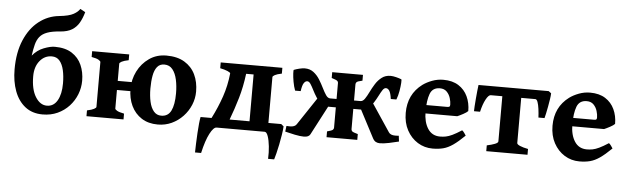

<svg xmlns="http://www.w3.org/2000/svg" viewBox="-54 -946 4372 1336"><g transform="rotate(5 2132.0 -277.5)"><path d="M494.1 -720.2Q482.4 -678.2 464.1 -646Q445.8 -613.8 414.8 -594.5Q383.8 -575.2 333 -571.3Q276.4 -567.4 242.7 -554.9Q209 -542.5 190.9 -520.5Q172.9 -498.5 164.3 -465.3Q155.8 -432.1 149.4 -386.7Q182.6 -426.8 228 -444.3Q273.4 -461.9 304.7 -461.9Q377.9 -461.9 424.3 -432.1Q470.7 -402.3 492.7 -352.5Q514.6 -302.7 514.6 -242.7Q514.6 -193.8 496.6 -147.7Q478.5 -101.6 444.8 -64.9Q411.1 -28.3 364.3 -6.8Q317.4 14.6 260.3 14.6Q187.5 14.6 138.2 -24.2Q88.9 -63 64 -130.1Q39.1 -197.3 39.1 -281.7Q39.1 -399.9 75.7 -485.8Q112.3 -571.8 175 -620.8Q237.8 -669.9 315.9 -677.7Q384.3 -684.6 415.8 -702.4Q447.3 -720.2 458 -739.7Q462.9 -737.8 476.6 -730.2Q490.2 -722.7 494.1 -720.2ZM383.3 -212.4Q383.3 -264.2 374 -304.9Q364.7 -345.7 344.5 -369.6Q324.2 -393.6 290 -393.6Q239.7 -393.6 206.1 -352.5Q172.4 -311.5 172.4 -244.6Q172.4 -153.3 204.8 -101.1Q237.3 -48.8 284.7 -48.8Q332 -48.8 357.7 -93.5Q383.3 -138.2 383.3 -212.4Z M565.9 0V-40.5Q599.1 -47.4 614.3 -55.7Q629.4 -64 629.4 -70.3V-383.8Q629.4 -389.6 615.5 -398.4Q601.6 -407.2 565.9 -413.6V-454.1H824.7V-413.6Q792 -407.2 776.6 -398.9Q761.2 -390.6 761.2 -383.8V-70.3Q761.2 -64.5 775.1 -55.9Q789.1 -47.4 824.7 -40.5V0ZM1064.9 14.6Q998.5 14.6 951.4 -15.6Q904.3 -45.9 879.4 -98.1Q854.5 -150.4 854.5 -216.8Q854.5 -281.7 883.3 -339.1Q912.1 -396.5 963.9 -432.6Q1015.6 -468.8 1084 -468.8Q1160.2 -468.8 1210.4 -438.5Q1260.7 -408.2 1285.9 -356Q1311 -303.7 1311 -236.8Q1311 -188 1292.2 -143.1Q1273.4 -98.1 1239.7 -62.5Q1206.1 -26.9 1161.4 -6.1Q1116.7 14.6 1064.9 14.6ZM1074.7 -405.3Q1042.5 -405.3 1024.4 -382.3Q1006.3 -359.4 999.3 -320.1Q992.2 -280.8 992.2 -231Q992.2 -179.7 1001.5 -138.4Q1010.7 -97.2 1031 -73Q1051.3 -48.8 1083.5 -48.8Q1130.9 -48.8 1151.9 -90.8Q1172.9 -132.8 1172.9 -212.4Q1172.9 -264.2 1163.3 -307.9Q1153.8 -351.6 1132.3 -378.4Q1110.8 -405.3 1074.7 -405.3ZM714.4 -200.2V-263.7H916V-200.2Z M1920.9 -63.5 1938.5 -48.8Q1937 -22.9 1931.6 11Q1926.3 44.9 1919.2 79.6Q1912.1 114.3 1905 142.6Q1897.9 170.9 1893.1 185.5H1850.6Q1853 141.1 1848.4 98.4Q1843.8 55.7 1834 27.8Q1824.2 0 1810.5 0H1474.6Q1453.6 0 1428.2 48.3Q1402.8 96.7 1382.8 185.5H1340.3Q1340.8 160.6 1342 124.5Q1343.3 88.4 1345.5 50.5Q1347.7 12.7 1350.8 -18.1Q1354 -48.8 1357.4 -63.5H1434.1Q1473.6 -141.1 1500.5 -219.2Q1527.3 -297.4 1536.1 -383.8Q1535.6 -390.1 1515.6 -398.7Q1495.6 -407.2 1463.9 -413.6V-454.1H1894.5V-413.6Q1861.8 -407.2 1846.4 -398.9Q1831.1 -390.6 1831.1 -383.8V-63.5ZM1699.2 -63.5V-390.6H1647Q1635.3 -297.9 1612.3 -219.5Q1589.4 -141.1 1560.1 -63.5Z M2411.1 -70.3Q2411.1 -63 2417 -56.4Q2422.9 -49.8 2457.5 -40.5V0H2242.7V-40.5Q2274.9 -48.8 2282 -55.2Q2289.1 -61.5 2289.1 -70.3V-383.8Q2289.1 -391.1 2282.5 -397.2Q2275.9 -403.3 2242.7 -413.6V-454.1H2457.5V-413.6Q2423.3 -406.2 2417.2 -399.4Q2411.1 -392.6 2411.1 -383.8ZM2665 -303.7Q2659.7 -343.8 2649.4 -359.9Q2639.2 -376 2625 -376Q2612.3 -376 2601.6 -359.4Q2590.8 -342.8 2578.6 -318.6Q2566.4 -294.4 2550.8 -270Q2535.2 -245.6 2513.7 -229Q2492.2 -212.4 2462.4 -212.4H2387.7V-271H2456.1Q2472.7 -271 2486.1 -290.5Q2499.5 -310.1 2513.4 -338.9Q2527.3 -367.7 2545.2 -396.2Q2563 -424.8 2588.4 -444.3Q2613.8 -463.9 2649.9 -463.9Q2666 -463.9 2688 -458.5Q2710 -453.1 2725.6 -446.8Q2729 -445.8 2727.5 -421.4Q2726.1 -397 2720.5 -364Q2714.8 -331.1 2704.1 -303.7ZM2615.7 9.8Q2599.1 9.8 2586.9 2.9Q2574.7 -3.9 2565.9 -20.5L2459 -224.6L2544.4 -263.2L2672.4 -71.3Q2684.6 -52.7 2717.3 -52.7Q2722.7 -52.7 2729 -53Q2735.4 -53.2 2742.7 -53.7L2747.6 -13.7Q2717.8 -5.9 2679.4 2Q2641.1 9.8 2615.7 9.8ZM1996.6 -303.7Q1986.3 -331.1 1980.5 -364Q1974.6 -397 1973.4 -421.4Q1972.2 -445.8 1975.1 -446.8Q1990.7 -453.1 2012.7 -458.5Q2034.7 -463.9 2050.8 -463.9Q2086.9 -463.9 2112.3 -444.3Q2137.7 -424.8 2155.5 -396Q2173.3 -367.2 2187.3 -338.6Q2201.2 -310.1 2214.6 -290.5Q2228 -271 2244.6 -271H2313V-212.4H2238.3Q2208.5 -212.4 2187 -229Q2165.5 -245.6 2149.9 -269.8Q2134.3 -293.9 2122.1 -318.4Q2109.9 -342.8 2099.1 -359.4Q2088.4 -376 2075.7 -376Q2062 -376 2051.5 -359.9Q2041 -343.8 2035.6 -303.7ZM1958 -53.7Q1965.3 -53.2 1971.7 -53Q1978 -52.7 1982.9 -52.7Q2016.1 -52.7 2028.3 -71.3L2156.2 -263.2L2241.7 -224.6L2129.4 -10.3Q2119.1 9.8 2085 9.8Q2059.6 9.8 2021.5 2Q1983.4 -5.9 1953.1 -13.7Z M3209.5 -267.1Q3200.7 -257.3 3176.3 -244.1Q3151.9 -231 3136.2 -224.6H2836.4L2837.4 -283.2H3062Q3073.2 -283.2 3076.9 -286.9Q3080.6 -290.5 3080.6 -300.8Q3080.6 -320.8 3073 -345.9Q3065.4 -371.1 3047.6 -389.4Q3029.8 -407.7 2999.5 -407.7Q2948.2 -407.7 2930.9 -362.1Q2913.6 -316.4 2913.6 -237.8Q2913.6 -164.6 2943.1 -118.9Q2972.7 -73.2 3028.8 -73.2Q3049.3 -73.2 3068.8 -76.9Q3088.4 -80.6 3114.3 -92.8Q3140.1 -105 3178.7 -129.9Q3185.1 -126.5 3194.8 -112.8Q3204.6 -99.1 3206.5 -95.2Q3160.6 -50.3 3126 -26.4Q3091.3 -2.4 3058.3 6.1Q3025.4 14.6 2984.4 14.6Q2927.2 14.6 2880.1 -14.6Q2833 -43.9 2804.9 -95.9Q2776.9 -147.9 2776.9 -216.8Q2776.9 -347.2 2875 -420.4Q2902.3 -440.4 2939.9 -454.6Q2977.5 -468.8 3018.1 -468.8Q3082 -468.8 3124.5 -441.7Q3167 -414.6 3188.2 -368.9Q3209.5 -323.2 3209.5 -267.1Z M3772.9 -440.4Q3772.5 -423.8 3768.6 -398.4Q3764.6 -373 3759.8 -346.2Q3754.9 -319.3 3750 -297.1Q3745.1 -274.9 3742.2 -264.6H3699.7Q3698.2 -295.4 3694.3 -324.5Q3690.4 -353.5 3683.8 -372.1Q3677.2 -390.6 3667 -390.6H3516.1L3527.8 -454.1H3754.9ZM3355.5 -390.6Q3340.3 -390.6 3322 -356.7Q3303.7 -322.8 3291.5 -269.5H3249Q3249 -280.3 3250.5 -303.7Q3252 -327.1 3254.4 -355.7Q3256.8 -384.3 3259.5 -410.9Q3262.2 -437.5 3264.6 -454.1H3512.7L3475.6 -390.6ZM3358.4 0V-40.5Q3391.6 -47.4 3414.1 -56.2Q3436.5 -64.9 3436.5 -75.2V-403.3Q3436.5 -409.2 3422.6 -411.1Q3408.7 -413.1 3373 -413.6V-454.1H3631.8V-413.6Q3599.1 -413.1 3583.7 -411.6Q3568.4 -410.2 3568.4 -403.3V-75.2Q3568.4 -65.9 3589.6 -56.6Q3610.8 -47.4 3646.5 -40.5V0Z M4234.9 -267.1Q4226.1 -257.3 4201.7 -244.1Q4177.2 -231 4161.6 -224.6H3861.8L3862.8 -283.2H4087.4Q4098.6 -283.2 4102.3 -286.9Q4106 -290.5 4106 -300.8Q4106 -320.8 4098.4 -345.9Q4090.8 -371.1 4073 -389.4Q4055.2 -407.7 4024.9 -407.7Q3973.6 -407.7 3956.3 -362.1Q3939 -316.4 3939 -237.8Q3939 -164.6 3968.5 -118.9Q3998 -73.2 4054.2 -73.2Q4074.7 -73.2 4094.2 -76.9Q4113.8 -80.6 4139.6 -92.8Q4165.5 -105 4204.1 -129.9Q4210.4 -126.5 4220.2 -112.8Q4230 -99.1 4231.9 -95.2Q4186 -50.3 4151.4 -26.4Q4116.7 -2.4 4083.7 6.1Q4050.8 14.6 4009.8 14.6Q3952.6 14.6 3905.5 -14.6Q3858.4 -43.9 3830.3 -95.9Q3802.2 -147.9 3802.2 -216.8Q3802.2 -347.2 3900.4 -420.4Q3927.7 -440.4 3965.3 -454.6Q4002.9 -468.8 4043.5 -468.8Q4107.4 -468.8 4149.9 -441.7Q4192.4 -414.6 4213.6 -368.9Q4234.9 -323.2 4234.9 -267.1Z"/></g></svg>

Font: Gentium Book Plus
Style: Bold
Weight: 700
Designer: Victor Gaultney, Annie Olsen, Iska Routamaa, Becca Hirsbrunner
Foundry: SIL International
Version: Version 6.101